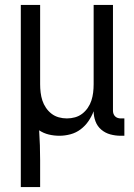

<svg xmlns="http://www.w3.org/2000/svg" viewBox="-20 -540 540 775"><path d="M64 215V-520H142V-200Q142 -183 144 -166.5Q146 -150 151 -134.5Q156 -119 165.5 -105Q175 -91 188 -81Q201 -71 217 -66.5Q233 -62 250 -62Q267 -62 283 -66.5Q299 -71 312 -81Q325 -91 334.5 -105Q344 -119 349 -134.5Q354 -150 356 -166.5Q358 -183 358 -200V-520H436V-93Q436 -87 438 -81Q440 -75 444.5 -70.5Q449 -66 455 -64Q461 -62 467 -62H482V8H467Q446 8 425.5 2.5Q405 -3 389 -16.5Q373 -30 365.5 -50Q358 -70 358 -91Q350 -70 337 -51Q324 -32 305.5 -18Q287 -4 264.5 2Q242 8 220 8Q198 8 177 3Q156 -2 138 -14Q140 16 141 46.5Q142 77 142 107V215Z"/></svg>

Font: Iosevka www.saffi
Style: Regular
Weight: 400
Monospace: yes
Designer: Belleve Invis
Foundry: Belleve Invis
Version: Version 22.0.2; ttfautohint (v1.8.3)